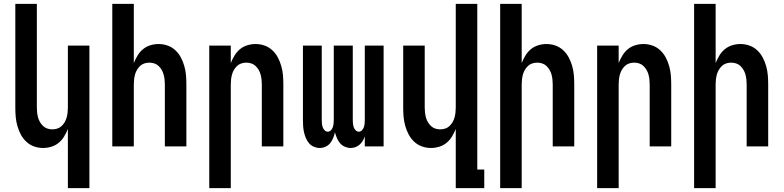

<svg xmlns="http://www.w3.org/2000/svg" viewBox="-20 -755 4040 990"><path d="M330 215V-90Q322 -70 310.5 -51Q299 -32 282.5 -18.5Q266 -5 245 1.5Q224 8 202 8Q178 8 155.5 0Q133 -8 115.5 -24.5Q98 -41 87 -62Q76 -83 69.5 -106Q63 -129 61 -152.5Q59 -176 59 -200V-735H170V-200Q170 -187 171.5 -174Q173 -161 176.5 -148.5Q180 -136 186.5 -125Q193 -114 202.5 -105Q212 -96 224.5 -92Q237 -88 250 -88Q263 -88 275.5 -92Q288 -96 297.5 -105Q307 -114 313.5 -125Q320 -136 323.5 -148.5Q327 -161 328.5 -174Q330 -187 330 -200V-520H441V215Z M559 0V-735H670V-430Q678 -450 689.5 -469Q701 -488 717.5 -501.5Q734 -515 755 -521.5Q776 -528 798 -528Q822 -528 844.5 -520Q867 -512 884.5 -495.5Q902 -479 913 -458Q924 -437 930.5 -414Q937 -391 939 -367.5Q941 -344 941 -320V0H830V-320Q830 -333 828.5 -346Q827 -359 823.5 -371.5Q820 -384 813.5 -395Q807 -406 797.5 -415Q788 -424 775.5 -428Q763 -432 750 -432Q737 -432 724.5 -428Q712 -424 702.5 -415Q693 -406 686.5 -395Q680 -384 676.5 -371.5Q673 -359 671.5 -346Q670 -333 670 -320V0Z M1059 215V-520H1170V-430Q1178 -450 1189.5 -469Q1201 -488 1217.5 -501.5Q1234 -515 1255 -521.5Q1276 -528 1298 -528Q1322 -528 1344.5 -520Q1367 -512 1384.5 -495.5Q1402 -479 1413 -458Q1424 -437 1430.5 -414Q1437 -391 1439 -367.5Q1441 -344 1441 -320V0H1330V-320Q1330 -333 1328.5 -346Q1327 -359 1323.5 -371.5Q1320 -384 1313.5 -395Q1307 -406 1297.5 -415Q1288 -424 1275.5 -428Q1263 -432 1250 -432Q1237 -432 1224.5 -428Q1212 -424 1202.5 -415Q1193 -406 1186.5 -395Q1180 -384 1176.5 -371.5Q1173 -359 1171.5 -346Q1170 -333 1170 -320V215Z M1628 8Q1613 8 1598 1.5Q1583 -5 1573 -17Q1563 -29 1557 -43.5Q1551 -58 1547.5 -73.5Q1544 -89 1543 -104.5Q1542 -120 1542 -136V-520H1639V-136Q1639 -127 1640 -117.5Q1641 -108 1644 -99Q1647 -90 1654 -83Q1661 -76 1670 -76Q1679 -76 1686 -83Q1693 -90 1696 -99Q1699 -108 1700 -117.5Q1701 -127 1701 -136V-520H1799V-136Q1799 -127 1800 -117.5Q1801 -108 1804 -99Q1807 -90 1814 -83Q1821 -76 1830 -76Q1839 -76 1846 -83Q1853 -90 1856 -99Q1859 -108 1860 -117.5Q1861 -127 1861 -136V-520H1958V0H1861V-52Q1857 -40 1850.5 -29Q1844 -18 1834.5 -9.5Q1825 -1 1813 3.5Q1801 8 1788 8Q1773 8 1758 1.5Q1743 -5 1733 -17Q1723 -29 1717 -43.5Q1711 -58 1707 -73Q1704 -58 1698 -43.5Q1692 -29 1682.5 -17Q1673 -5 1658.5 1.5Q1644 8 1628 8Z M2330 215V-90Q2322 -70 2310.5 -51Q2299 -32 2282.5 -18.5Q2266 -5 2245 1.5Q2224 8 2202 8Q2178 8 2155.5 0Q2133 -8 2115.5 -24.5Q2098 -41 2087 -62Q2076 -83 2069.5 -106Q2063 -129 2061 -152.5Q2059 -176 2059 -200V-520H2170V-200Q2170 -187 2171.5 -174Q2173 -161 2176.5 -148.5Q2180 -136 2186.5 -125Q2193 -114 2202.5 -105Q2212 -96 2224.5 -92Q2237 -88 2250 -88Q2263 -88 2275.5 -92Q2288 -96 2297.5 -105Q2307 -114 2313.5 -125Q2320 -136 2323.5 -148.5Q2327 -161 2328.5 -174Q2330 -187 2330 -200V-735H2441V119H2477V215Z M2559 215V-735H2670V-430Q2678 -450 2689.5 -469Q2701 -488 2717.5 -501.5Q2734 -515 2755 -521.5Q2776 -528 2798 -528Q2822 -528 2844.5 -520Q2867 -512 2884.5 -495.5Q2902 -479 2913 -458Q2924 -437 2930.5 -414Q2937 -391 2939 -367.5Q2941 -344 2941 -320V0H2830V-320Q2830 -333 2828.5 -346Q2827 -359 2823.5 -371.5Q2820 -384 2813.5 -395Q2807 -406 2797.5 -415Q2788 -424 2775.5 -428Q2763 -432 2750 -432Q2737 -432 2724.5 -428Q2712 -424 2702.5 -415Q2693 -406 2686.5 -395Q2680 -384 2676.5 -371.5Q2673 -359 2671.5 -346Q2670 -333 2670 -320V215Z M3059 215V-520H3170V-430Q3178 -450 3189.5 -469Q3201 -488 3217.5 -501.5Q3234 -515 3255 -521.5Q3276 -528 3298 -528Q3322 -528 3344.5 -520Q3367 -512 3384.5 -495.5Q3402 -479 3413 -458Q3424 -437 3430.5 -414Q3437 -391 3439 -367.5Q3441 -344 3441 -320V0H3330V-320Q3330 -333 3328.5 -346Q3327 -359 3323.5 -371.5Q3320 -384 3313.5 -395Q3307 -406 3297.5 -415Q3288 -424 3275.5 -428Q3263 -432 3250 -432Q3237 -432 3224.5 -428Q3212 -424 3202.5 -415Q3193 -406 3186.5 -395Q3180 -384 3176.5 -371.5Q3173 -359 3171.5 -346Q3170 -333 3170 -320V215Z M3559 215V-735H3670V-430Q3678 -450 3689.5 -469Q3701 -488 3717.5 -501.5Q3734 -515 3755 -521.5Q3776 -528 3798 -528Q3822 -528 3844.5 -520Q3867 -512 3884.5 -495.5Q3902 -479 3913 -458Q3924 -437 3930.5 -414Q3937 -391 3939 -367.5Q3941 -344 3941 -320V0H3830V-320Q3830 -333 3828.5 -346Q3827 -359 3823.5 -371.5Q3820 -384 3813.5 -395Q3807 -406 3797.5 -415Q3788 -424 3775.5 -428Q3763 -432 3750 -432Q3737 -432 3724.5 -428Q3712 -424 3702.5 -415Q3693 -406 3686.5 -395Q3680 -384 3676.5 -371.5Q3673 -359 3671.5 -346Q3670 -333 3670 -320V215Z"/></svg>

Font: Iosevka Term Curly
Style: Bold
Weight: 700
Designer: Belleve Invis
Foundry: Belleve Invis
Version: Version 32.3.0